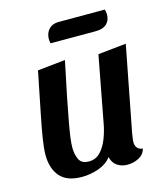

<svg xmlns="http://www.w3.org/2000/svg" viewBox="-108 -786 772 890"><g transform="rotate(-15 277.5 -341.0)"><path d="M176 20Q104 20 71 -18.5Q38 -57 38 -122Q38 -150 45 -196Q52 -242 67.5 -318Q83 -394 106 -510L239 -524Q217 -421 203.5 -352.5Q190 -284 182 -240Q174 -196 170.5 -169Q167 -142 167 -121Q167 -91 178.5 -66Q190 -41 225 -41Q259 -41 281 -64.5Q303 -88 316.5 -123Q330 -158 336 -192L396 -510L531 -524L452 -115Q451 -107 449 -95Q447 -83 447 -73Q447 -57 455.5 -46.5Q464 -36 482 -34Q474 -6 448.5 7Q423 20 395 20Q366 20 345 5.5Q324 -9 318 -37Q296 -8 256.5 6Q217 20 176 20ZM195 -616Q193 -622 192.5 -628.5Q192 -635 192 -639Q193 -667 210 -684.5Q227 -702 255 -702H478Q482 -690 482 -677Q482 -649 464 -632.5Q446 -616 412 -616Z"/></g></svg>

Font: Sansita Swashed Medium
Style: Regular
Weight: 500
Designer: Pablo Cosgaya
Foundry: Omnibus-Type
Version: Version 1.003; ttfautohint (v1.8.3)